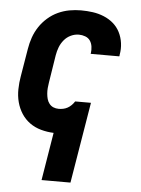

<svg xmlns="http://www.w3.org/2000/svg" viewBox="-53 -570 606 827"><g transform="rotate(5 250.0 -156.5)"><path d="M158 215 192 8Q164 7 137 -0.5Q110 -8 88.5 -23.5Q67 -39 52.5 -61.5Q38 -84 31 -110.5Q24 -137 24.5 -166Q25 -195 30 -223L50 -343Q54 -368 62.5 -392.5Q71 -417 85.5 -439Q100 -461 120.5 -479Q141 -497 165 -508Q189 -519 214 -523.5Q239 -528 264 -528Q290 -528 315 -524.5Q340 -521 363 -511.5Q386 -502 404 -486.5Q422 -471 433 -449.5Q444 -428 447.5 -402.5Q451 -377 446 -351Q446 -350 446 -348Q446 -346 445 -345H321Q321 -345 321.5 -346Q322 -347 322 -348Q324 -362 322 -376.5Q320 -391 312.5 -402Q305 -413 291.5 -418Q278 -423 264 -423Q246 -423 229 -415Q212 -407 200 -392.5Q188 -378 181.5 -361Q175 -344 172 -326L153 -206Q151 -194 150 -182Q149 -170 150 -158Q151 -146 154 -135Q157 -124 164 -115Q171 -106 181.5 -101.5Q192 -97 205 -97Q214 -97 224 -99Q234 -101 243 -106Q252 -111 259.5 -118.5Q267 -126 272 -134L273 -135H341L283 215Z"/></g></svg>

Font: Iosevka SS04 Extrabold Oblique
Style: Regular
Weight: 800
Italic angle: -9°
Monospace: yes
Designer: Belleve Invis
Foundry: Belleve Invis
Version: Version 19.0.0; ttfautohint (v1.8.4)